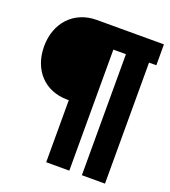

<svg xmlns="http://www.w3.org/2000/svg" viewBox="-129 -795 789 890"><g transform="rotate(20 265.0 -350.0)"><path d="M377 0H491V-597H527V-700H196C83 -700 8 -617 8 -502C8 -387 81 -306 194 -306H201V0H315V-597H377Z"/></g></svg>

Font: TitilliumText22L
Style: 999 wt
Weight: 900
Designer: Campivisivi
Foundry: Campivisivi
Version: 1.000